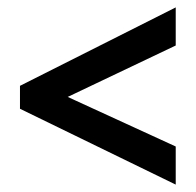

<svg xmlns="http://www.w3.org/2000/svg" viewBox="-20 -618 531 519"><path d="M455 -119 34 -324V-386L455 -598V-495L163 -356L455 -222Z"/></svg>

Font: Noto Sans Ethiopic Condensed SemiBold
Style: Regular
Weight: 600
Width: 3
Designer: Monotype Design Team
Foundry: Monotype Imaging Inc.
Version: Version 2.102; ttfautohint (v1.8.4.7-5d5b)